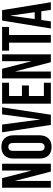

<svg xmlns="http://www.w3.org/2000/svg" viewBox="978 -1728 760 2756"><g transform="rotate(-90 1358.0 -350.0)"><path d="M41 -700H179L286 -281H288V-700H386V0H273L141 -511H139V0H41Z M460 -166V-534Q460 -618 503 -664Q546 -710 627 -710Q708 -710 751 -664Q794 -618 794 -534V-166Q794 -82 751 -36Q708 10 627 10Q546 10 503 -36Q460 -82 460 -166ZM684 -159V-541Q684 -610 627 -610Q570 -610 570 -541V-159Q570 -90 627 -90Q684 -90 684 -159Z M837 -700H948L1020 -157H1022L1094 -700H1195L1089 0H943Z M1248 -700H1548V-600H1358V-415H1509V-315H1358V-100H1548V0H1248Z M1611 -700H1749L1856 -281H1858V-700H1956V0H1843L1711 -511H1709V0H1611Z M2124 -600H2009V-700H2349V-600H2234V0H2124Z M2441 -700H2590L2704 0H2594L2574 -139V-137H2449L2429 0H2327ZM2561 -232 2512 -578H2510L2462 -232Z"/></g></svg>

Font: kids-team
Style: team
Weight: 400
Designer: Ryoichi Tsunekawa, Thomas Gollenia, Laura Emeder
Foundry: Ryoichi Tsunekawa, Thomas Gollenia, Laura Emeder
Version: Version 2.000